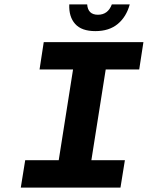

<svg xmlns="http://www.w3.org/2000/svg" viewBox="-20 -850 670 870"><path d="M293.9 -830.1H375Q378.4 -783.2 423.8 -783.2Q469.2 -783.2 486.8 -830.1H567.9Q552.7 -773.9 513.7 -741.5Q474.6 -709 412.1 -709Q349.6 -709 320.6 -741.5Q291.5 -773.9 293.9 -830.1ZM74.2 0 94.2 -124H246.1L311 -535.2H159.2L178.2 -659.2H629.9L610.8 -535.2H459L394 -124H545.9L525.9 0Z"/></svg>

Font: Office Code Pro Bold Italic
Style: Regular
Weight: 700
Italic angle: -9°
Designer: Nathan Rutzky & Paul D. Hunt
Foundry: Adobe Systems Incorporated
Version: Version 1.004;PS 001.004;hotconv 1.0.70;makeotf.lib2.5.58329